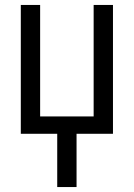

<svg xmlns="http://www.w3.org/2000/svg" viewBox="-20 -540 540 775"><path d="M211 215V0H64V-520H142V-70H358V-520H436V0H289V215Z"/></svg>

Font: Iosevka Term SS14
Style: Regular
Weight: 400
Monospace: yes
Designer: Belleve Invis
Foundry: Belleve Invis
Version: Version 24.1.1; ttfautohint (v1.8.4)